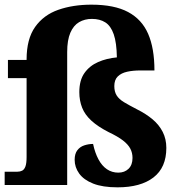

<svg xmlns="http://www.w3.org/2000/svg" viewBox="-21 -793 771 823"><path d="M483 10Q419 10 378.5 -6Q338 -22 318.5 -49Q299 -76 299 -108Q299 -134 310.5 -149Q322 -164 340.5 -170Q359 -176 378 -176Q386 -138 401 -110Q416 -82 437.5 -67.5Q459 -53 486 -53Q513 -53 530 -69.5Q547 -86 547 -116Q547 -138 537.5 -156Q528 -174 506 -191Q484 -208 444 -227Q399 -250 371 -275.5Q343 -301 331 -331.5Q319 -362 319 -398Q319 -449 341 -480Q363 -511 399.5 -527Q436 -543 480 -547Q479 -610 466.5 -646Q454 -682 430.5 -697Q407 -712 373 -712Q342 -712 318 -698Q294 -684 280.5 -652.5Q267 -621 267 -570V0H-1V-57H54Q65 -57 74 -61.5Q83 -66 88 -79.5Q93 -93 93 -120V-458H13V-536H93V-538Q93 -626 129.5 -677.5Q166 -729 229 -751Q292 -773 371 -773Q469 -773 528 -741.5Q587 -710 614 -648Q641 -586 641 -491H580Q549 -491 524 -485.5Q499 -480 484 -465.5Q469 -451 469 -424Q469 -400 479 -384Q489 -368 510.5 -355Q532 -342 567 -324Q605 -305 633 -281.5Q661 -258 676.5 -227.5Q692 -197 692 -159Q692 -75 637 -32.5Q582 10 483 10Z"/></svg>

Font: Noto Serif Thai ExtraBold
Style: Regular
Weight: 800
Version: Version 2.001